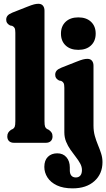

<svg xmlns="http://www.w3.org/2000/svg" viewBox="-20 -769 572 1034"><path d="M219.6 -711.8V-116.8Q219.6 -94.9 222.9 -86.6Q226.2 -78.3 233.6 -74.2L242.9 -69.8Q252.7 -62.8 257.8 -54.7Q262.9 -46.7 262.9 -34.2Q262.9 -18.1 253.2 -9Q243.6 0 226.9 0H55.3Q38.6 0 28.9 -9Q19.3 -18.1 19.3 -34.2Q19.3 -46.7 24.4 -54.7Q29.5 -62.8 39.3 -69.8L48.6 -74.2Q56 -78.3 59.3 -86.6Q62.6 -94.9 62.6 -116.8V-592.6Q62.6 -610.5 58.8 -617.9Q54.9 -625.2 46 -629.6L33.9 -632Q22.7 -638.4 18.1 -645.4Q13.4 -652.4 13.4 -663.2Q13.4 -675.6 20.8 -684.6Q28.2 -693.6 47 -701.2L128.1 -733.2Q150.6 -742.2 163.2 -745.4Q175.9 -748.6 186.7 -748.6Q203 -748.6 211.3 -738.4Q219.6 -728.3 219.6 -711.8ZM483.5 -93.1Q483.5 -62.5 490.7 -36.8Q498 -11.2 507.7 12Q517.4 35.2 524.6 57.7Q531.9 80.2 531.9 104.1Q531.9 167.2 488.5 206.3Q445.1 245.4 371.1 245.4Q320.3 245.4 286.4 229.3Q252.5 213.1 235.6 186.6Q218.7 160 218.7 129.9Q218.7 94.5 237.9 75.6Q257.2 56.7 288.3 56.7Q319.7 56.7 337.8 77.8Q356 98.9 356 132.9V148.6Q356 166.8 364.3 176.8Q372.7 186.7 388.6 186.7Q404.1 186.6 412.7 176.3Q421.3 166 421.3 146.4Q421.3 128.8 411.8 111.5Q402.3 94.1 388.1 76Q373.9 57.8 359.7 37.6Q345.5 17.3 336 -5.8Q326.5 -29 326.5 -56.5V-296.1Q326.5 -314 322.6 -321.4Q318.8 -328.7 309.9 -333.1L297.8 -335.5Q286.6 -341.9 281.9 -348.9Q277.3 -355.9 277.3 -366.7Q277.3 -379.1 284.7 -388.1Q292.1 -397.1 310.9 -404.7L392 -436.7Q414.5 -445.7 427.1 -448.9Q439.8 -452.1 450.6 -452.1Q466.9 -452.1 475.2 -441.9Q483.5 -431.8 483.5 -415.3ZM401.8 -500.5Q358.6 -500.5 333.4 -524.3Q308.3 -548 308.3 -587.9Q308.3 -627.9 333.4 -651.6Q358.6 -675.4 401.8 -675.4Q445 -675.4 470.1 -651.7Q495.3 -628 495.3 -588Q495.3 -548 470.1 -524.3Q445 -500.5 401.8 -500.5Z"/></svg>

Font: Fraunces 144pt S100 Black
Style: Regular
Weight: 900
Version: Version 1.000